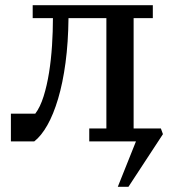

<svg xmlns="http://www.w3.org/2000/svg" viewBox="-20 -545 662 740"><path d="M116 -107Q135 -132 148 -173.5Q161 -215 169 -265Q177 -315 180.5 -369.5Q184 -424 184 -475H106V-525H569V-475H495V-50H600L608 -28L475 175H434L504 0H324V-50H390V-475H244Q243 -381 232.5 -303Q222 -225 204 -164.5Q186 -104 162.5 -62.5Q139 -21 112 0H22V-107Z"/></svg>

Font: PT Serif Caption
Style: Regular
Weight: 400
Designer: A.Korolkova, O.Umpeleva, V.Yefimov
Foundry: ParaType Ltd
Version: Version 1.000W OFL